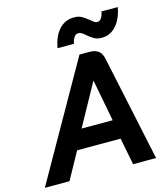

<svg xmlns="http://www.w3.org/2000/svg" viewBox="-171 -1020 983 1122"><g transform="rotate(-15 320.5 -459.0)"><path d="M462 -163H199L109 0H-40L357 -700H419Q484 -700 497 -640L633 0H494ZM257 -279H445L397 -531H396ZM425 -799Q400 -822 386 -822H380Q367 -822 357 -808Q347 -794 342 -769H243Q255 -839 291 -878.5Q327 -918 380 -918H386Q410 -918 428 -907.5Q446 -897 470 -878Q493 -857 504 -857H510Q522 -857 532 -871Q542 -885 546 -910H645Q632 -840 596.5 -800.5Q561 -761 511 -761H505Q482 -761 464 -771Q446 -781 425 -799Z"/></g></svg>

Font: Bai Jamjuree
Style: Bold Italic
Weight: 700
Italic angle: -10°
Designer: Katatrad Aksorn Co.,Ltd.
Foundry: Cadson Demak Co.,Ltd.
Version: Version 1.000; ttfautohint (v1.6)